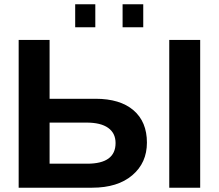

<svg xmlns="http://www.w3.org/2000/svg" viewBox="-20 -874 1019 894"><path d="M664.1 -210Q664.1 -115.7 595.9 -57.9Q527.8 0 409.2 0H66.9V-688H210.9V-414.1H424.8Q539.1 -414.1 601.6 -360.6Q664.1 -307.1 664.1 -210ZM518.1 -208Q518.1 -253.9 483.6 -278.6Q449.2 -303.2 382.8 -303.2H210.9V-111.8H386.2Q518.1 -111.8 518.1 -208ZM912.1 0H768.1V-688H912.1ZM647 -747.1H550.8V-854H647ZM423.8 -747.1H330.1V-854H423.8Z"/></svg>

Font: Libra Sans Modern
Style: Bold
Weight: 700
Foundry: Stefan Peev, Context Ltd
Version: Version 1.000